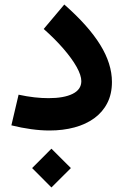

<svg xmlns="http://www.w3.org/2000/svg" viewBox="-20 -566 541 837"><path d="M120 166.7 204.2 251.2 289 166.7 204.2 82.2ZM468 -208.7Q468 -288.1 416.6 -371.1Q365.2 -454.1 260.3 -546.3L170.5 -439.7Q219.2 -396.7 256.3 -353.9Q293.3 -311.2 313.9 -274.5Q334.5 -237.7 334.5 -212.3Q334.5 -175.7 296.6 -156.9Q258.8 -138.1 191.4 -138.1Q162.2 -138.1 130 -141.7Q97.8 -145.3 61 -153.2L29.6 -19.6Q73.8 -8.6 115.8 -2.9Q157.7 2.9 195.6 2.9Q254.9 2.9 304.7 -10.6Q354.5 -24 391.1 -50.7Q427.7 -77.4 447.8 -116.9Q468 -156.3 468 -208.7Z"/></svg>

Font: Estedad VF
Style: Regular
Weight: 100
Designer: Amin Abedi
Version: Version 7.3